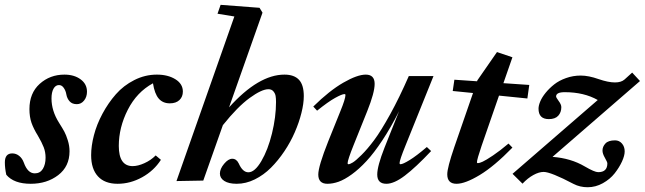

<svg xmlns="http://www.w3.org/2000/svg" viewBox="-41 -745 2653 790"><path d="M85.4 11.2Q16.1 11.2 -15.1 -25.9Q-21 -52.7 -21 -76.7Q-21 -113.8 9.3 -113.8Q25.4 -113.8 38.1 -103.5Q50.8 -93.3 57.1 -75.7Q72.8 -31.7 102.1 -31.7Q124 -31.7 135.3 -50Q146.5 -68.4 146.5 -96.2Q146.5 -119.1 138.9 -138.9Q131.3 -158.7 114.7 -187Q97.2 -215.3 88.6 -239.7Q80.1 -264.2 80.1 -295.9Q80.1 -361.8 122.3 -399.9Q164.6 -438 224.1 -438Q264.2 -438 290.5 -418.7Q316.9 -399.4 316.9 -367.7Q316.9 -346.2 304.9 -331.3Q293 -316.4 274.9 -316.4Q255.9 -316.4 245.4 -328.1Q234.9 -339.8 231.9 -356.9Q229.5 -371.6 221.4 -383.3Q213.4 -395 201.7 -395Q187.5 -395 179.2 -380.1Q170.9 -365.2 170.9 -339.8Q170.9 -289.1 201.7 -240.2Q216.8 -216.3 223.9 -203.1Q231 -189.9 238 -167.5Q245.1 -145 245.1 -122.6Q245.1 -60.1 198.5 -24.4Q151.9 11.2 85.4 11.2Z M442.9 11.2Q390.1 11.2 362.1 -19.3Q334 -49.8 334 -106.4Q334 -144.5 345.5 -188.7Q356.9 -232.9 380.6 -277.1Q404.3 -321.3 435.8 -357.2Q467.3 -393.1 511.5 -415.5Q555.7 -438 604.5 -438Q649.9 -438 680.7 -418.9Q711.4 -399.9 711.4 -368.2Q711.4 -346.7 697.3 -333.3Q683.1 -319.8 657.7 -319.8Q628.9 -319.8 612.1 -339.4Q595.2 -358.9 588.4 -402.3Q522 -366.2 484.9 -293.5Q447.8 -220.7 447.8 -144.5Q447.8 -61.5 504.9 -61.5Q526.4 -61.5 553 -73.5Q579.6 -85.4 599.6 -105.5L621.1 -87.4Q592.3 -42.5 543.7 -15.6Q495.1 11.2 442.9 11.2Z M685.1 0 923.3 -677.2 854 -688.5 866.7 -725.1 1026.9 -712.9 1039.1 -692.9 901.4 -303.2Q1022.9 -438 1129.4 -438Q1169.4 -438 1189.2 -416.7Q1209 -395.5 1209 -349.6Q1209 -318.8 1199.2 -280Q1189.5 -241.2 1172.1 -201.2Q1154.8 -161.1 1129.2 -122.8Q1103.5 -84.5 1073.7 -54.7Q1043.9 -24.9 1007.3 -6.8Q970.7 11.2 933.1 11.2Q899.9 11.2 881.8 -0.5Q863.8 -12.2 863.8 -30.8Q863.8 -50.3 881.1 -71Q898.4 -91.8 914.6 -91.8Q932.1 -91.8 941.4 -72.3Q957.5 -36.1 981 -36.1Q1007.3 -36.1 1034.4 -82.3Q1061.5 -128.4 1078.1 -196Q1094.7 -263.7 1094.7 -325.2Q1094.7 -339.8 1093 -350.1Q1091.3 -360.4 1084 -369.1Q1076.7 -377.9 1063.5 -377.9Q1035.6 -377.9 986.1 -341.8Q936.5 -305.7 876 -230L795.4 -2Z M1306.2 11.2Q1268.6 11.2 1268.6 -26.9Q1268.6 -60.5 1309.6 -163.6L1359.4 -287.1Q1380.4 -338.4 1380.4 -354Q1380.4 -357.9 1376.5 -357.9Q1366.2 -357.9 1337.6 -342Q1309.1 -326.2 1263.7 -289.6L1248 -306.6Q1314.5 -372.1 1371.8 -405Q1429.2 -438 1463.9 -438Q1500.5 -438 1500.5 -399.9Q1500.5 -363.8 1470.2 -288.1L1414.1 -148.4Q1389.2 -86.4 1389.2 -73.2Q1389.2 -69.3 1393.1 -69.3Q1398.4 -69.3 1410.4 -76.4Q1422.4 -83.5 1446.5 -107.4Q1470.7 -131.3 1498.3 -168.2Q1525.9 -205.1 1564.2 -274.4Q1602.5 -343.8 1641.1 -432.1H1742.7L1627.4 -146Q1603 -85.9 1603 -73.7Q1603 -69.3 1606.9 -69.3Q1616.7 -69.3 1644.5 -86.4Q1672.4 -103.5 1715.3 -140.1L1732.9 -123.5Q1669.4 -56.2 1625 -22.5Q1580.6 11.2 1548.8 11.2Q1511.2 11.2 1511.2 -26.9Q1511.2 -61.5 1541 -137.2L1601.1 -287.6Q1567.4 -220.7 1532.5 -168Q1497.6 -115.2 1467 -82.3Q1436.5 -49.3 1406.5 -27.6Q1376.5 -5.9 1352.3 2.7Q1328.1 11.2 1306.2 11.2Z M1837.4 11.2Q1799.3 11.2 1799.3 -27.8Q1799.3 -55.2 1828.1 -139.2L1905.3 -362.3L1821.8 -370.6L1828.6 -417L1921.9 -410.6L1923.3 -414.6L2003.9 -530.8L2067.4 -509.3L2030.3 -402.8L2136.7 -395.5L2128.9 -339.8L2012.2 -351.6L1940.4 -144.5Q1921.4 -88.9 1921.4 -77.1Q1921.4 -73.7 1925.3 -73.7Q1931.6 -73.7 1945.1 -79.8Q1958.5 -85.9 1987.3 -105.2Q2016.1 -124.5 2051.3 -154.3L2067.4 -137.7Q1992.2 -60.5 1932.6 -24.7Q1873 11.2 1837.4 11.2Z M2529.3 -122.1Q2529.3 -104.5 2518.1 -80.1Q2506.8 -55.7 2488 -31.7Q2469.2 -7.8 2439.5 8.8Q2409.7 25.4 2377 25.4Q2345.2 25.4 2318.8 11.7Q2225.1 -37.6 2195.8 -37.6Q2176.8 -37.6 2153.6 -24.9Q2130.4 -12.2 2108.9 10.7L2067.9 -29.8L2418.5 -333.5Q2361.8 -365.7 2282.7 -365.7Q2247.1 -365.7 2247.1 -348.1Q2247.1 -343.8 2257.8 -329.3Q2268.6 -314.9 2268.6 -304.2Q2268.6 -282.7 2255.9 -268.8Q2243.2 -254.9 2217.3 -254.9Q2174.8 -254.9 2174.8 -297.9Q2174.8 -310.5 2181.9 -327.6Q2189 -344.7 2204.1 -363.3Q2219.2 -381.8 2239.3 -397.7Q2259.3 -413.6 2288.1 -423.8Q2316.9 -434.1 2348.6 -434.1Q2380.9 -434.1 2422.4 -419.4Q2461.9 -405.8 2489.3 -405.8Q2515.1 -405.8 2528.8 -418L2560.1 -446.3L2592.3 -411.6L2232.4 -99.6Q2308.1 -93.8 2365.2 -60.1Q2405.3 -36.6 2420.4 -36.6Q2458 -36.6 2458 -72.8Q2458 -78.1 2448 -95.5Q2438 -112.8 2438 -125.5Q2438 -141.6 2450 -154.5Q2461.9 -167.5 2489.7 -167.5Q2506.8 -167.5 2518.1 -154.5Q2529.3 -141.6 2529.3 -122.1Z"/></svg>

Font: Elstob 14pt
Style: Bold Italic
Weight: 700
Italic angle: -20°
Designer: Peter S. Baker
Version: Version 1.015